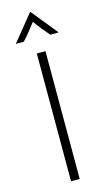

<svg xmlns="http://www.w3.org/2000/svg" viewBox="-127 -865 499 907"><g transform="rotate(-15 122.5 -411.5)"><path d="M101.4 0V-625H143.8V0ZM17.4 -694.4 121.5 -822.9H122.9L227.1 -694.4H186.1Q169.4 -713.2 153.5 -733Q137.5 -752.8 122.2 -774.3Q105.6 -752.8 89.6 -733Q73.6 -713.2 56.2 -694.4Z"/></g></svg>

Font: Afacad Flux ExtraLight
Style: Regular
Weight: 250
Designer: Kristian Moeller
Foundry: Dicotype
Version: Version 1.100